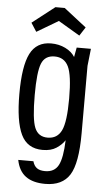

<svg xmlns="http://www.w3.org/2000/svg" viewBox="-61 -779 567 1005"><g transform="rotate(5 222.5 -277.0)"><path d="M215.7 185.9Q305.4 185.9 344.1 124.3Q382.7 62.7 382.7 -94.4V-449L392.7 -539.3H318L308.6 -489Q291.7 -516.3 258 -532.8Q224.3 -549.3 183 -549.3Q106.4 -549.3 73.3 -483.8Q40.1 -418.3 40.1 -272.1Q40.1 -128 73.1 -59Q106 10 186.6 10Q230.6 10 258.7 -8.5Q286.9 -27 302.6 -51Q299.4 42.4 278.9 80.9Q258.4 119.4 209.4 119.4Q181.9 119.4 166.4 108.5Q150.9 97.6 144 73.1H64.4Q75.7 131 113.2 158.4Q150.7 185.9 215.7 185.9ZM207 -482.9Q258.1 -482.9 280 -437.6Q301.9 -392.4 301.9 -270.1Q301.9 -147.9 280 -102.1Q258.1 -56.4 207 -56.4Q157.7 -56.4 139.2 -101.4Q120.7 -146.3 120.7 -272.7Q120.7 -394.1 138.6 -438.5Q156.4 -482.9 207 -482.9ZM188.6 -740.3 70.6 -648.3 99.9 -603 213 -669.9 326.1 -603 355.4 -648.3 237.4 -740.3Z"/></g></svg>

Font: Secuela Black
Style: Regular
Weight: 900
Designer: Fernando Haro
Foundry: deFharo
Version: Version 1.704